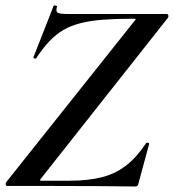

<svg xmlns="http://www.w3.org/2000/svg" viewBox="-20 -676 632 698"><path d="M474 2Q403 1 321.5 0.5Q240 0 158.5 0Q77 0 6 0Q2 0 1 -4.5Q0 -9 2 -13L469 -600Q474 -605 473.5 -606.5Q473 -608 467 -608Q403 -608 356 -604.5Q309 -601 273.5 -592Q238 -583 210.5 -567Q183 -551 159.5 -526Q136 -501 112 -465Q110 -462 105 -463.5Q100 -465 102 -469L175 -655Q177 -657 183 -655.5Q189 -654 187 -651Q182 -634 190 -629.5Q198 -625 232 -625Q291 -625 374.5 -625Q458 -625 586 -625Q591 -625 592 -620Q593 -615 591 -612L129 -27Q125 -22 125.5 -20.5Q126 -19 131 -19Q164 -19 190.5 -19Q217 -19 233 -19Q300 -19 349.5 -31.5Q399 -44 437.5 -73.5Q476 -103 510 -154Q512 -158 517.5 -157Q523 -156 522 -152L483 -8Q483 -5 480 -1.5Q477 2 474 2Z"/></svg>

Font: Cormorant Light
Style: Italic
Weight: 300
Italic angle: -10°
Designer: Christian Thalmann (Catharsis Fonts)
Foundry: Catharsis Fonts
Version: Version 4.000